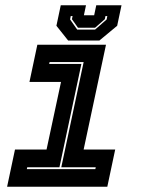

<svg xmlns="http://www.w3.org/2000/svg" viewBox="-20 -710 550 730"><path d="M7 0 37 -141.5H157L212 -398.5H92L122 -540H383L298 -141.5H418L388 0ZM82 -67H342.5L344 -74H213L298 -474H168.5L167 -467H289.5L206 -74H83.5ZM239 -556 194.5 -612 211 -690H307L299 -652H338L346 -690H442L425.5 -612L358 -556ZM273.5 -597.5H341.5L385.5 -636L388 -649H381L378.5 -637L341.5 -604.5H276.5L253.5 -637L256 -649H249L246.5 -636Z"/></svg>

Font: Tourney Expanded ExtraBold
Style: Italic
Weight: 800
Width: 7
Italic angle: -12°
Designer: Tyler Finck
Foundry: Etcetera Type Co
Version: Version 1.010; ttfautohint (v1.8.3)